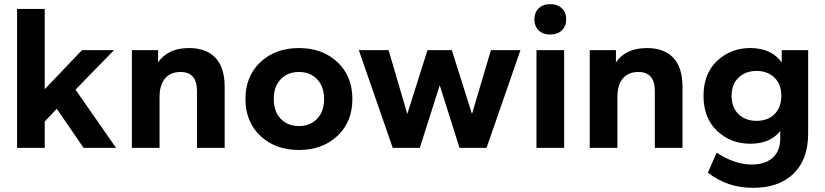

<svg xmlns="http://www.w3.org/2000/svg" viewBox="-20 -711 3966 923"><path d="M538 0H382L253 -188L195 -127V0H62V-668H195V-282L374 -470H528L343 -280Z M1060 0H927V-273Q927 -365 848 -365Q800 -365 773.5 -334Q747 -303 747 -244V0H614V-470H740V-411Q787 -480 889 -480Q971 -480 1015.5 -433.5Q1060 -387 1060 -293Z M1602 -57.5Q1530 10 1417 10Q1304 10 1232 -57.5Q1160 -125 1160 -235Q1160 -345 1232 -412.5Q1304 -480 1417 -480Q1530 -480 1602 -412.5Q1674 -345 1674 -235Q1674 -125 1602 -57.5ZM1329.5 -140Q1363 -105 1417 -105Q1471 -105 1504.5 -140Q1538 -175 1538 -235Q1538 -295 1504.5 -330Q1471 -365 1417 -365Q1363 -365 1329.5 -330Q1296 -295 1296 -235Q1296 -175 1329.5 -140Z M2319 0H2189L2094 -301L1998 0H1868L1705 -470H1848L1938 -163L2035 -470H2152L2249 -163L2340 -470H2482Z M2692 0H2559V-470H2692ZM2681 -565Q2660 -545 2625 -545Q2590 -545 2569.5 -565Q2549 -585 2549 -618Q2549 -651 2569.5 -671Q2590 -691 2625 -691Q2660 -691 2681 -671Q2702 -651 2702 -618Q2702 -585 2681 -565Z M3261 0H3128V-273Q3128 -365 3049 -365Q3001 -365 2974.5 -334Q2948 -303 2948 -244V0H2815V-470H2941V-411Q2988 -480 3090 -480Q3172 -480 3216.5 -433.5Q3261 -387 3261 -293Z M3587 -20Q3493 -20 3427.5 -81.5Q3362 -143 3362 -250Q3362 -357 3427.5 -418.5Q3493 -480 3587 -480Q3688 -480 3738 -411V-470H3865V-69Q3865 56 3794.5 124Q3724 192 3600 192Q3476 192 3383 119L3425 23Q3513 80 3593 80Q3658 80 3694.5 47.5Q3731 15 3731 -47V-81Q3682 -20 3587 -20ZM3530.5 -162Q3564 -130 3617 -130Q3670 -130 3703 -162Q3736 -194 3736 -250Q3736 -306 3703 -338Q3670 -370 3617 -370Q3564 -370 3530.5 -338Q3497 -306 3497 -250Q3497 -194 3530.5 -162Z"/></svg>

Font: Gantari
Style: Bold
Weight: 700
Designer: Anugrah Pasau
Foundry: Lafontype
Version: Version 1.000